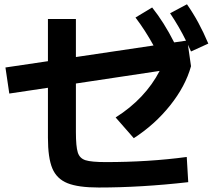

<svg xmlns="http://www.w3.org/2000/svg" viewBox="-20 -835 978 878"><path d="M199.2 -205.1V-433.6L22.5 -407.2L4.9 -526.4L199.2 -555.2V-748H327.1V-574.2L682.1 -627Q644 -696.3 599.6 -754.9L675.8 -800.8Q730 -732.9 776.4 -641.1L830.6 -648.9Q799.8 -711.9 757.8 -774.4L835 -815.4Q863.3 -774.9 886.7 -731.7Q910.2 -688.5 932.6 -635.7L853.5 -599.6L839.4 -630.4L853.5 -532.2Q828.1 -440.9 758.3 -353.3Q688.5 -265.6 591.8 -203.1L508.8 -297.9Q576.7 -340.8 627.2 -394.5Q677.7 -448.2 710 -510.7L327.1 -453.1V-231.4Q327.1 -165 335.7 -137.9Q344.2 -110.8 371.1 -102.3Q397.9 -93.8 463.9 -93.8Q660.2 -93.8 834 -117.2L840.8 -2Q625.5 22.5 431.6 22.5Q337.9 22.5 288.6 2.7Q239.3 -17.1 219.2 -65.2Q199.2 -113.3 199.2 -205.1Z"/></svg>

Font: Pretendard JP
Style: Bold
Weight: 700
Designer: Base glyphs from Inter by Rasmus Andersson; Hangeul glyphs from Noto Sans CJK(Source Han Sans) by Jang Soo-young and Kan
Foundry: Kil Hyung-jin
Version: Version 1.309